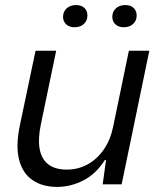

<svg xmlns="http://www.w3.org/2000/svg" viewBox="-20 -724 629 754"><path d="M204.4 10Q146 10 107.2 -17.1Q68.4 -44.1 54.9 -97.2Q41.4 -150.3 57.4 -228.7L119.6 -524.7H200.6L140.6 -236.3Q128.6 -179.4 135.6 -139.6Q142.7 -99.7 169.3 -78.9Q195.9 -58 242.4 -58Q286.7 -58 323.8 -78.3Q360.9 -98.6 387.3 -136.4Q413.7 -174.3 424.4 -226.7L486.1 -524.7H566.4L457.7 0H383.3L396.3 -95.6H391.9Q356.9 -40.7 307.1 -15.4Q257.3 10 204.4 10ZM465.7 -617Q445.7 -617 433.4 -628.4Q421 -639.9 421 -658Q421 -678 435 -691.1Q449 -704.1 472 -704.1Q492.6 -704.1 504.6 -693.1Q516.7 -682 516.7 -662.9Q516.7 -643.1 503 -630.1Q489.3 -617 465.7 -617ZM272.3 -617Q252.3 -617 239.9 -628.4Q227.6 -639.9 227.6 -658Q227.6 -678 241.6 -691.1Q255.6 -704.1 278.6 -704.1Q299.1 -704.1 311.2 -693.1Q323.3 -682 323.3 -662.9Q323.3 -643.1 309.6 -630.1Q295.9 -617 272.3 -617Z"/></svg>

Font: Mona Sans
Style: Italic
Weight: 200
Italic angle: -11.6951°
Designer: Deni Anggara
Foundry: GitHub
Version: Version 2.000